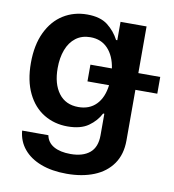

<svg xmlns="http://www.w3.org/2000/svg" viewBox="-83 -610 809 894"><g transform="rotate(10 321.5 -163.5)"><path d="M52.7 47.9H176.8Q183.1 81.5 213.6 98.9Q244.1 116.2 293 116.2Q351.1 116.2 383.5 89.4Q416 62.5 416 5.9V-95.7H410.2Q391.6 -59.1 355.2 -33.4Q318.8 -7.8 256.8 -7.8Q194.8 -7.8 145 -37.8Q95.2 -67.9 66.7 -126.7Q38.1 -185.5 38.1 -269.5Q38.1 -354.5 66.9 -414.8Q95.7 -475.1 145.5 -506.1Q195.3 -537.1 257.8 -537.1Q319.8 -537.1 355 -509.8Q390.1 -482.4 410.2 -443.4H416V-530.3H539.1V-309.6H642.6V-230.5H539.1V8.8Q539.1 74.7 507.6 119.9Q476.1 165 420.2 187.5Q364.3 210 291 210Q221.2 210 169.2 190.2Q117.2 170.4 87.2 134Q57.1 97.7 52.7 47.9ZM414.6 -230.5H312.5V-309.6H414.1Q405.3 -368.2 373.5 -401.9Q341.8 -435.5 291 -435.5Q250.5 -435.5 222.2 -414.1Q193.8 -392.6 179.4 -354.5Q165 -316.4 165 -267.6Q165 -192.9 197.8 -149.2Q230.5 -105.5 291 -105.5Q343.3 -105.5 375.2 -138.2Q407.2 -170.9 414.6 -230.5Z"/></g></svg>

Font: Pretendard GOV SemiBold
Style: Regular
Weight: 600
Designer: Base glyphs from Inter by Rasmus Andersson; Hangeul glyphs from Noto Sans CJK(Source Han Sans) by Jang Soo-young and Kan
Foundry: Kil Hyung-jin
Version: Version 1.309